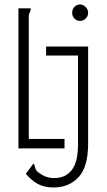

<svg xmlns="http://www.w3.org/2000/svg" viewBox="-20 -660 478 854"><path d="M336 -567Q321 -567 311 -577.5Q301 -588 301 -603Q301 -619 311 -629.5Q321 -640 336 -640Q350 -640 361 -629Q372 -618 372 -603Q372 -588 361 -577.5Q350 -567 336 -567ZM62 0V-623H117Q117 -613 112.5 -605Q108 -597 108 -590V-42H267V0ZM220 174Q177 174 148 158Q119 142 95 113L129 67Q135 75 135.5 82Q136 89 141.5 97.5Q147 106 171 120Q192 132 222 132Q271 132 299 96.5Q327 61 327 -18V-413H185V-453H372V-22Q372 82 330 127.5Q288 173 220 174Z"/></svg>

Font: Inconsolata SemiCondensed Light
Style: Regular
Weight: 300
Width: 4
Monospace: yes
Designer: Raph Levien, Cyreal, Brenton Simpson
Foundry: Raph Levien, Cyreal, Google
Version: Version 3.100; ttfautohint (v1.8.4.7-5d5b)